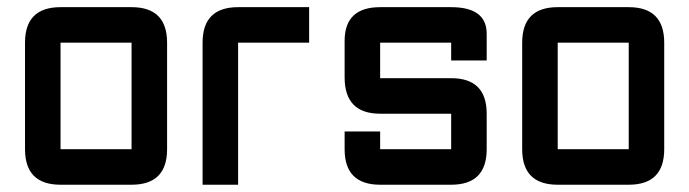

<svg xmlns="http://www.w3.org/2000/svg" viewBox="-20 -508 1895 528"><path d="M341.8 0H146.5Q48.8 0 48.8 -97.7V-390.6Q48.8 -488.3 146.5 -488.3H341.8Q439.5 -488.3 439.5 -390.6V-97.7Q439.5 0 341.8 0ZM341.8 -97.7V-390.6H146.5V-97.7Z M634.8 -488.3H830.1V-390.6H634.8V0H537.1V-390.6Q537.1 -488.3 634.8 -488.3Z M927.7 -146.5H1025.4V-97.7H1220.7V-195.3H1025.4Q927.7 -195.3 927.7 -295.4V-395.5Q927.7 -488.3 1025.4 -488.3H1220.7Q1318.4 -488.3 1318.4 -415V-341.8H1220.7V-390.6H1025.4V-293H1220.7Q1318.4 -293 1318.4 -195.3V-97.7Q1318.4 0 1220.7 0H1025.4Q927.7 0 927.7 -97.7Z M1709 0H1513.7Q1416 0 1416 -97.7V-390.6Q1416 -488.3 1513.7 -488.3H1709Q1806.6 -488.3 1806.6 -390.6V-97.7Q1806.6 0 1709 0ZM1709 -97.7V-390.6H1513.7V-97.7Z"/></svg>

Font: BabelStone Moon Runes
Style: Regular
Weight: 400
Designer: Andrew West
Foundry: BabelStone
Version: Version 7.001 March 14, 2022